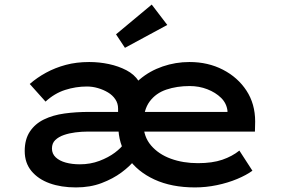

<svg xmlns="http://www.w3.org/2000/svg" viewBox="-20 -809 1238 839"><path d="M312 10Q247 10 197 -8Q147 -26 117.5 -61.5Q88 -97 88 -149Q88 -200 110.5 -234Q133 -268 172 -287Q211 -306 261.5 -313Q312 -320 370 -320H987L974 -302V-325Q970 -358 946 -381.5Q922 -405 886 -419Q850 -433 809 -433Q753 -433 707 -417.5Q661 -402 634 -365.5Q607 -329 607 -268Q607 -212 640 -173.5Q673 -135 726.5 -115.5Q780 -96 845 -96Q908 -96 951.5 -111Q995 -126 1026 -151L1083 -63Q1057 -44 1016.5 -27Q976 -10 928 0Q880 10 832 10Q730 10 655 -24.5Q580 -59 538.5 -120Q497 -181 497 -259Q497 -323 522.5 -374.5Q548 -426 591 -462.5Q634 -499 690.5 -518.5Q747 -538 808 -538Q889 -538 954 -504.5Q1019 -471 1057 -413Q1095 -355 1095 -278L1094 -234H363Q337 -234 309.5 -230.5Q282 -227 259 -219Q236 -211 221.5 -197Q207 -183 207 -160Q207 -137 223.5 -121.5Q240 -106 267.5 -98.5Q295 -91 329 -91Q375 -91 414.5 -106Q454 -121 482 -142Q510 -163 523 -183L568 -109Q548 -83 511 -55.5Q474 -28 424 -9Q374 10 312 10ZM496 -254V-335Q496 -357 484 -375Q472 -393 452 -405Q432 -417 408 -424Q384 -431 360 -431Q311 -431 264.5 -416Q218 -401 179 -365L110 -442Q142 -470 181.5 -491.5Q221 -513 267.5 -525.5Q314 -538 370 -538Q414 -538 456 -529Q498 -520 532.5 -502Q567 -484 586.5 -454Q606 -424 606 -381V-259ZM526 -600 487 -659 643 -789 711 -700Z"/></svg>

Font: Lexend Mega Medium
Style: Regular
Weight: 500
Version: Version 1.007